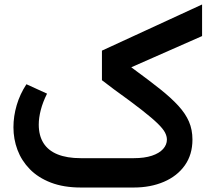

<svg xmlns="http://www.w3.org/2000/svg" viewBox="-20 -837 981 857"><path d="M509 -131V0H341Q264 0 207 -22Q150 -44 113 -82Q76 -120 58 -168Q40 -216 40 -269Q40 -318 54.5 -367.5Q69 -417 98 -461L190 -419Q171 -381 162 -346Q153 -311 153 -281Q153 -232 174 -198.5Q195 -165 237 -148Q279 -131 340 -131ZM403 0Q393 0 388 -18Q383 -36 383 -67Q383 -96 388 -113.5Q393 -131 403 -131ZM403 0V-131H577Q625 -131 658 -142Q691 -153 708 -172Q725 -191 725 -214Q725 -229 716.5 -245.5Q708 -262 684 -285.5Q660 -309 613.5 -345.5Q567 -382 489 -438L435 -479L509 -579L579 -527Q646 -478 695 -439Q744 -400 776 -365Q808 -330 823.5 -294Q839 -258 839 -214Q839 -147 805 -99Q771 -51 711.5 -25.5Q652 0 577 0ZM435 -479V-611L882 -817V-676Z"/></svg>

Font: Alexandria Medium
Style: Regular
Weight: 500
Designer: Mohamed Gaber
Foundry: Kief Type Foundry
Version: Version 5.100